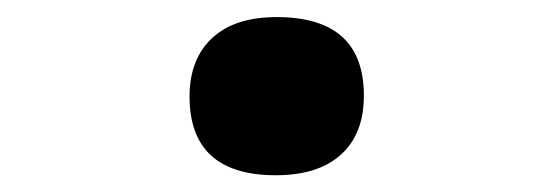

<svg xmlns="http://www.w3.org/2000/svg" viewBox="-20 -446 654 227"><path d="M306.2 -238.8Q204.1 -238.8 204.1 -332Q204.1 -376 230.7 -400.9Q257.3 -425.8 307.1 -425.8Q410.2 -425.8 410.2 -333Q410.2 -287.6 383.1 -263.2Q356 -238.8 306.2 -238.8Z"/></svg>

Font: IntelOne Mono Medium
Style: Regular
Weight: 500
Designer: Fred Shallcrass
Foundry: Frere-Jones Type LLC
Version: Version 1.200;hotconv 1.1.0;makeotfexe 2.6.0;FJTRelease1.2